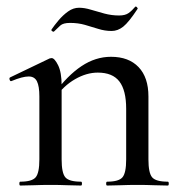

<svg xmlns="http://www.w3.org/2000/svg" viewBox="-20 -575 560 595"><path d="M312 0Q309 0 309 -6Q309 -12 312 -12Q348 -12 359.5 -25.5Q371 -39 371 -81V-238Q371 -295 350 -322.5Q329 -350 283 -350Q248 -350 212.5 -329.5Q177 -309 152 -273L148 -285Q189 -341 232.5 -370Q276 -399 324 -399Q379 -399 409.5 -367Q440 -335 440 -276V-81Q440 -39 451.5 -25.5Q463 -12 500 -12Q503 -12 503 -6Q503 0 500 0Q481 0 457 -1Q433 -2 406 -2Q379 -2 354.5 -1Q330 0 312 0ZM43 0Q40 0 40 -6Q40 -12 43 -12Q79 -12 90.5 -25.5Q102 -39 102 -81V-276Q102 -308 94.5 -323Q87 -338 69 -338Q59 -338 46 -334.5Q33 -331 16 -324Q12 -322 10 -327.5Q8 -333 11 -335L134 -394Q138 -395 140 -395Q149 -395 160 -373Q171 -351 171 -310V-81Q171 -39 182.5 -25.5Q194 -12 231 -12Q234 -12 234 -6Q234 0 231 0Q212 0 188 -1Q164 -2 137 -2Q110 -2 85.5 -1Q61 0 43 0ZM349 -527Q368 -527 378.5 -534.5Q389 -542 399 -554Q401 -556 404.5 -552.5Q408 -549 406 -547Q379 -506 362 -492.5Q345 -479 326 -479Q305 -479 284.5 -485.5Q264 -492 243 -498Q222 -504 197 -504Q176 -504 167 -496Q158 -488 147 -477Q145 -476 141.5 -478.5Q138 -481 140 -484Q148 -496 161.5 -512Q175 -528 191 -539.5Q207 -551 225 -551Q242 -551 261.5 -545Q281 -539 303.5 -533Q326 -527 349 -527Z"/></svg>

Font: Cormorant Light Medium
Style: Regular
Weight: 500
Version: Version 4.000